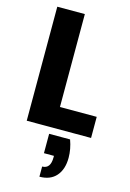

<svg xmlns="http://www.w3.org/2000/svg" viewBox="-147 -777 776 1150"><g transform="rotate(15 241.0 -201.5)"><path d="M59.1 0V-707H230V-130.9H458V0ZM219.2 304.2V241.2Q271 241.2 271 170.9V161.1H209V41H338.9Q358.9 95.7 358.9 149.9Q358.9 221.2 322.8 262.7Q286.6 304.2 219.2 304.2Z"/></g></svg>

Font: Biathlonist
Style: Bold
Weight: 700
Designer: Go4gold
Foundry: Go4gold
Version: Version 3.010;FEAKit 1.0